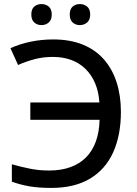

<svg xmlns="http://www.w3.org/2000/svg" viewBox="-20 -919 679 949"><path d="M241.2 -637.7Q192.4 -637.7 149.2 -626Q106 -614.3 69.3 -597.7L31.7 -680.7Q76.2 -701.2 130.1 -712.6Q184.1 -724.1 242.7 -724.1Q326.2 -724.1 389.2 -698.5Q452.1 -672.9 493.9 -625Q535.6 -577.1 556.6 -511.5Q577.6 -445.8 577.6 -365.7Q577.6 -251.5 539.8 -167Q502 -82.5 425.5 -36.4Q349.1 9.8 233.4 9.8Q171.4 9.8 126.7 2.2Q82 -5.4 38.6 -21V-106.9Q84 -94.2 128.4 -85.2Q172.9 -76.2 221.7 -76.2Q282.2 -76.2 328.1 -92.8Q374 -109.4 405.5 -141.4Q437 -173.3 453.9 -220Q470.7 -266.6 472.2 -326.7H129.9V-412.6H471.2Q467.8 -465.8 450.2 -507.3Q432.6 -548.8 402.8 -578.1Q373 -607.4 332.3 -622.6Q291.5 -637.7 241.2 -637.7ZM134.8 -847.2Q134.8 -874 149.4 -886.5Q164.1 -898.9 185.1 -898.9Q206.1 -898.9 220.9 -886.5Q235.8 -874 235.8 -847.2Q235.8 -820.8 220.9 -807.9Q206.1 -794.9 185.1 -794.9Q164.1 -794.9 149.4 -807.9Q134.8 -820.8 134.8 -847.2ZM324.7 -847.2Q324.7 -874 339.1 -886.5Q353.5 -898.9 374.5 -898.9Q395.5 -898.9 410.6 -886.5Q425.8 -874 425.8 -847.2Q425.8 -820.8 410.6 -807.9Q395.5 -794.9 374.5 -794.9Q353.5 -794.9 339.1 -807.9Q324.7 -820.8 324.7 -847.2Z"/></svg>

Font: Open Sans Medium
Style: Regular
Weight: 500
Designer: Monotype Design Team
Foundry: Monotype Imaging Inc.
Version: Version 3.000